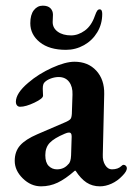

<svg xmlns="http://www.w3.org/2000/svg" viewBox="-20 -644 468 678"><path d="M32 -76Q32 -109 51 -130.5Q70 -152 112 -170L205 -210Q225 -218 229.5 -224.5Q234 -231 234 -251L236 -310Q237 -338 224 -355Q211 -372 187 -372Q174 -372 160 -367Q146 -362 138 -354Q131 -348 131 -331L132 -306Q132 -296 101.5 -281.5Q71 -267 51 -267Q44 -267 40 -272Q36 -277 36 -284Q36 -315 80 -352Q116 -383 163.5 -404.5Q211 -426 243 -426Q291 -426 320 -394.5Q349 -363 348 -312L343 -98Q342 -76 351.5 -61Q361 -46 375 -46Q397 -46 409 -58Q413 -62 416 -62Q421 -62 424.5 -58.5Q428 -55 428 -50Q428 -39 412 -23Q395 -5 374 4.5Q353 14 333 14Q306 14 285.5 0.5Q265 -13 247 -41H244Q211 -12 183.5 1Q156 14 125 14Q89 14 60.5 -14Q32 -42 32 -76ZM221 -64Q230 -71 231 -95L233 -159V-163Q233 -176 224 -176Q218 -176 209 -172Q171 -156 155.5 -139.5Q140 -123 140 -96Q140 -70 152 -58Q164 -46 181 -46Q206 -46 221 -64ZM87 -562Q87 -592 99.5 -608Q112 -624 131 -624Q149 -624 158 -615Q167 -606 167 -592L166 -566Q166 -545 184 -532Q202 -519 231 -519Q256 -519 279.5 -536Q303 -553 315 -588Q320 -602 323.5 -606.5Q327 -611 332 -611Q341 -611 341 -595Q341 -559 323.5 -530Q306 -501 276.5 -484.5Q247 -468 213 -468Q154 -468 120.5 -495Q87 -522 87 -562Z"/></svg>

Font: EB Garamond SemiBold
Style: Regular
Weight: 600
Designer: Georg Duffner and Octavio Pardo
Foundry: Georg Duffner
Version: Version 1.000